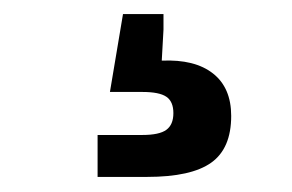

<svg xmlns="http://www.w3.org/2000/svg" viewBox="-20 -41 404 266"><path d="M115.2 146H177.2Q200.7 146 210.4 138.9Q220.2 131.8 220.2 115.7Q220.2 99.6 210.4 93Q200.7 86.4 177.2 86.4H132.3L150.4 -21.5H206.5V0L204.1 43Q250 41 275.1 60.8Q300.3 80.6 300.3 119.6Q300.3 164.6 272.7 184.3Q245.1 204.1 183.6 204.1H115.2Z"/></svg>

Font: Inter RS Variable
Style: Regular
Weight: 400
Designer: Rasmus Andersson (customised by Maria Ramos and Noel Pretorius)
Foundry: rsms
Version: Version 3.001;Glyphs 3.2.3 (3260)